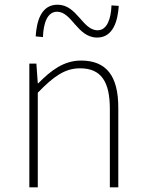

<svg xmlns="http://www.w3.org/2000/svg" viewBox="-20 -798 620 818"><path d="M105 0H141V-403C208 -472 256 -507 321 -507C411 -507 448 -450 448 -334V0H484V-339C484 -475 433 -540 325 -540C252 -540 197 -498 143 -443H141L135 -527H105ZM394 -638C463 -638 482 -711 486 -773L455 -775C453 -718 436 -669 396 -669C331 -669 309 -778 225 -778C155 -778 136 -707 132 -643L163 -640C165 -700 182 -748 223 -748C287 -748 309 -638 394 -638Z"/></svg>

Font: Harano Aji Gothic KR ExtraLight
Style: Regular
Weight: 250
Foundry: Masamichi Hosoda
Version: HaranoAjiGothicKR-ExtraLight version 20220220;ttx 4.29.1